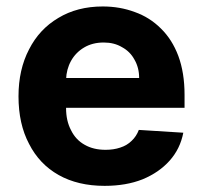

<svg xmlns="http://www.w3.org/2000/svg" viewBox="-20 -573 638 603"><path d="M308.6 10.7Q224.6 10.7 164.1 -23.4Q103.5 -57.6 71.3 -121.1Q38.1 -183.6 38.1 -270.5Q38.1 -354.5 71.3 -418Q103.5 -481.4 163.1 -516.6Q222.7 -552.7 302.7 -552.7Q356.4 -552.7 403.3 -535.2Q450.2 -518.6 485.4 -483.4Q520.5 -449.2 540 -397.5Q559.6 -344.7 559.6 -275.4Q559.6 -261.7 559.6 -234.4Q444.3 -234.4 98.6 -234.4Q98.6 -257.8 98.6 -328.1Q178.7 -328.1 417 -328.1Q417 -360.4 402.3 -385.7Q388.7 -411.1 363.3 -424.8Q338.9 -439.5 305.7 -439.5Q270.5 -439.5 244.1 -423.8Q217.8 -408.2 203.1 -381.8Q188.5 -355.5 187.5 -323.2Q187.5 -293 187.5 -233.4Q187.5 -193.4 203.1 -164.1Q217.8 -133.8 246.1 -118.2Q273.4 -102.5 311.5 -102.5Q336.9 -102.5 357.4 -109.4Q378.9 -116.2 393.6 -130.9Q408.2 -144.5 416 -165Q462.9 -162.1 555.7 -156.2Q545.9 -105.5 512.7 -68.4Q479.5 -31.2 427.7 -9.8Q376 10.7 308.6 10.7Z"/></svg>

Font: DeepSea
Style: Bold
Weight: 700
Designer: Stem
Version: Version 3.019;git-0a5106e0b